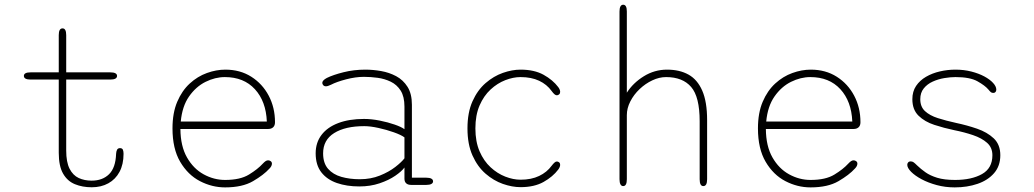

<svg xmlns="http://www.w3.org/2000/svg" viewBox="-20 -782 4373 812"><path d="M109.5 -445.5Q81 -445.5 81 -461Q81 -476 109.5 -476H228.5V-633.5Q228.5 -662 244.5 -662Q260 -662 260 -633.5V-476H446Q475 -476 475 -461Q475 -445.5 446 -445.5H260V-145.5Q260 -96.5 274.2 -68.5Q288.5 -40.5 312.8 -29.2Q337 -18 367.5 -18Q413.5 -18 441.2 -45.2Q469 -72.5 471 -131.5Q471.5 -141.5 475 -148.5Q478.5 -155.5 487.5 -155.5Q497 -155.5 499.8 -148.5Q502.5 -141.5 502.5 -131.5Q502.5 -87 485.5 -55.2Q468.5 -23.5 438.2 -6.8Q408 10 368 10Q328.5 10 296.8 -3Q265 -16 246.8 -47.8Q228.5 -79.5 228.5 -136V-445.5Z M932 10.5Q876.5 10.5 825.5 -16Q774.5 -42.5 742 -97.8Q709.5 -153 709.5 -239Q709.5 -304.5 729.5 -351.5Q749.5 -398.5 782.5 -428.8Q815.5 -459 855 -473.2Q894.5 -487.5 933 -487.5Q995.5 -487.5 1042.8 -457.5Q1090 -427.5 1116.5 -377.2Q1143 -327 1143 -265Q1143 -251 1135.2 -243.8Q1127.5 -236.5 1114 -236.5H743Q743.5 -164 770.8 -116.2Q798 -68.5 841.2 -44.8Q884.5 -21 932 -21Q996 -21 1033 -43.8Q1070 -66.5 1091 -89.5Q1097.5 -96.5 1102.8 -100.2Q1108 -104 1114 -104Q1120 -104 1125 -100.2Q1130 -96.5 1130 -90Q1130 -85 1127.5 -79.8Q1125 -74.5 1119.5 -69Q1095 -42 1050 -15.8Q1005 10.5 932 10.5ZM744.5 -268H1108.5Q1105 -353.5 1058 -404.8Q1011 -456 931 -456Q890 -456 849.2 -435.8Q808.5 -415.5 779.5 -374Q750.5 -332.5 744.5 -268Z M1719 0Q1705 0 1697.8 -6.8Q1690.5 -13.5 1690.5 -26V-73.5Q1679 -57.5 1651.8 -38.8Q1624.5 -20 1585.5 -6.8Q1546.5 6.5 1499.5 6.5Q1446.5 6.5 1404.8 -8Q1363 -22.5 1339 -53.2Q1315 -84 1315 -133.5Q1315 -179 1339.8 -211.5Q1364.5 -244 1410.5 -261.5Q1456.5 -279 1519.5 -279Q1551 -279 1586 -272Q1621 -265 1649.5 -255Q1678 -245 1690.5 -235.5V-331Q1690.5 -373.5 1674.5 -398.8Q1658.5 -424 1632.5 -436.5Q1606.5 -449 1576.8 -453Q1547 -457 1519 -457Q1484 -457 1443.8 -446.5Q1403.5 -436 1379.5 -423.5Q1373.5 -420.5 1368 -418.8Q1362.5 -417 1358.5 -417Q1351 -417 1347 -421.8Q1343 -426.5 1343 -431.5Q1343 -437 1348 -442.2Q1353 -447.5 1362.5 -452.5Q1389 -465.5 1432.8 -476.5Q1476.5 -487.5 1525.5 -487.5Q1557.5 -487.5 1591.8 -481.5Q1626 -475.5 1655.5 -459.8Q1685 -444 1703.5 -414.8Q1722 -385.5 1722 -339V-30.5H1783Q1797 -30.5 1804.2 -26.5Q1811.5 -22.5 1811.5 -15Q1811.5 -8 1804.2 -4Q1797 0 1783 0ZM1690.5 -201Q1676.5 -211.5 1645.5 -222.5Q1614.5 -233.5 1580.2 -241Q1546 -248.5 1520.5 -248.5Q1440 -248.5 1393.2 -219.2Q1346.5 -190 1346.5 -133.5Q1346.5 -92 1367.5 -68Q1388.5 -44 1423.8 -34Q1459 -24 1501.5 -24Q1548 -24 1586.5 -39.5Q1625 -55 1652 -76Q1679 -97 1690.5 -112.5Z M2181.5 9.5Q2146 9.5 2106.8 -4.2Q2067.5 -18 2033.5 -47.5Q1999.5 -77 1978.2 -124.5Q1957 -172 1957 -239Q1957 -306 1978.2 -353.5Q1999.5 -401 2033.5 -430.5Q2067.5 -460 2106.8 -473.8Q2146 -487.5 2181.5 -487.5Q2239.5 -487.5 2278.8 -465.8Q2318 -444 2341 -413.5Q2345.5 -407.5 2347.2 -402.5Q2349 -397.5 2349 -393.5Q2349 -386.5 2344.5 -382.8Q2340 -379 2335 -379Q2330 -379 2324.8 -383.5Q2319.5 -388 2313 -397Q2293 -425 2260 -440.5Q2227 -456 2181.5 -456Q2150.5 -456 2117 -443Q2083.5 -430 2054.8 -403.5Q2026 -377 2008.2 -336Q1990.5 -295 1990.5 -239Q1990.5 -183 2008.2 -142Q2026 -101 2054.8 -74.5Q2083.5 -48 2117 -35Q2150.5 -22 2181.5 -22Q2227 -22 2260 -37.8Q2293 -53.5 2313 -81Q2319.5 -89.5 2324.8 -94.2Q2330 -99 2335 -99Q2340 -99 2344.5 -95.5Q2349 -92 2349 -85Q2349 -80.5 2347 -75.5Q2345 -70.5 2341 -65Q2318 -34.5 2278.8 -12.5Q2239.5 9.5 2181.5 9.5Z M2954.5 5Q2939 5 2939 -24V-269Q2939 -372.5 2903 -414.2Q2867 -456 2797 -456Q2768 -456 2738.8 -442.2Q2709.5 -428.5 2685 -405.2Q2660.5 -382 2645.8 -353.2Q2631 -324.5 2631 -295V-24Q2631 5 2615.5 5Q2608 5 2604 -2.5Q2600 -10 2600 -24V-733.5Q2600 -747.5 2604 -754.8Q2608 -762 2615.5 -762Q2631 -762 2631 -733.5V-390Q2657.5 -431.5 2702.8 -459.5Q2748 -487.5 2801 -487.5Q2854 -487.5 2891.8 -466.5Q2929.5 -445.5 2950 -398.5Q2970.5 -351.5 2970.5 -274V-24Q2970.5 5 2954.5 5Z M3408 10.5Q3352.5 10.5 3301.5 -16Q3250.5 -42.5 3218 -97.8Q3185.5 -153 3185.5 -239Q3185.5 -304.5 3205.5 -351.5Q3225.5 -398.5 3258.5 -428.8Q3291.5 -459 3331 -473.2Q3370.5 -487.5 3409 -487.5Q3471.5 -487.5 3518.8 -457.5Q3566 -427.5 3592.5 -377.2Q3619 -327 3619 -265Q3619 -251 3611.2 -243.8Q3603.5 -236.5 3590 -236.5H3219Q3219.5 -164 3246.8 -116.2Q3274 -68.5 3317.2 -44.8Q3360.5 -21 3408 -21Q3472 -21 3509 -43.8Q3546 -66.5 3567 -89.5Q3573.5 -96.5 3578.8 -100.2Q3584 -104 3590 -104Q3596 -104 3601 -100.2Q3606 -96.5 3606 -90Q3606 -85 3603.5 -79.8Q3601 -74.5 3595.5 -69Q3571 -42 3526 -15.8Q3481 10.5 3408 10.5ZM3220.5 -268H3584.5Q3581 -353.5 3534 -404.8Q3487 -456 3407 -456Q3366 -456 3325.2 -435.8Q3284.5 -415.5 3255.5 -374Q3226.5 -332.5 3220.5 -268Z M4017.5 10.5Q3978 10.5 3941.8 0.8Q3905.5 -9 3877.5 -24Q3849.5 -39 3833.2 -55.5Q3817 -72 3817 -85Q3817 -91 3820.8 -95.2Q3824.5 -99.5 3831 -99.5Q3838.5 -99.5 3844 -95.5Q3849.5 -91.5 3858.5 -82.5Q3874 -67.5 3893.8 -53.5Q3913.5 -39.5 3943.5 -30.2Q3973.5 -21 4019 -21Q4089 -21 4133 -45.8Q4177 -70.5 4177 -125.5Q4177 -158 4154.5 -178Q4132 -198 4095.2 -210.5Q4058.5 -223 4015.5 -231.5Q3972.5 -240.5 3931.8 -253.8Q3891 -267 3864.8 -292.5Q3838.5 -318 3838.5 -362.5Q3838.5 -395 3854.2 -418.5Q3870 -442 3896.2 -457.2Q3922.5 -472.5 3955 -480Q3987.5 -487.5 4021 -487.5Q4056.5 -487.5 4087.8 -479.5Q4119 -471.5 4142.8 -458.8Q4166.5 -446 4180 -431.2Q4193.5 -416.5 4193.5 -403Q4193.5 -397 4190.2 -393Q4187 -389 4181 -389Q4174.5 -389 4170.5 -392.2Q4166.5 -395.5 4159.5 -404Q4146 -420 4114.2 -438Q4082.5 -456 4021 -456Q3999.5 -456 3973.8 -451.8Q3948 -447.5 3924.8 -437Q3901.5 -426.5 3886.8 -408.2Q3872 -390 3872 -362.5Q3872 -330.5 3892 -312Q3912 -293.5 3946.2 -282.5Q3980.5 -271.5 4024 -262Q4069 -252.5 4112 -237.8Q4155 -223 4182.8 -196.8Q4210.5 -170.5 4210.5 -125.5Q4210.5 -80 4184.2 -49.8Q4158 -19.5 4114.2 -4.5Q4070.5 10.5 4017.5 10.5Z"/></svg>

Font: Sono ExtraLight Monospace ExtraLight
Style: Regular
Weight: 250
Version: Version 2.112